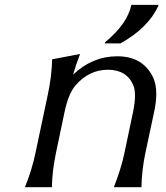

<svg xmlns="http://www.w3.org/2000/svg" viewBox="-20 -782 695 802"><path d="M642.1 -761.7 641.1 -756.8Q598.6 -665 482.9 -600.6H418L418.9 -605.5Q511.7 -681.6 528.8 -761.7ZM84 0Q112.3 -67.9 128.4 -144L180.2 -389.2Q196.3 -465.3 197.8 -534.2L314.5 -556.6Q297.4 -512.2 285.2 -470.2Q366.2 -546.9 469.7 -546.9Q576.2 -546.9 618.7 -460.4Q632.8 -431.6 632.8 -389.6Q632.8 -355.5 623.5 -313L587.4 -143.6Q572.3 -72.8 570.8 0H455.6Q486.3 -78.1 500 -144L535.6 -313.5Q543.9 -353.5 543.9 -382.3Q543.9 -408.7 537.1 -425.3Q509.3 -490.7 430.7 -490.7Q352.1 -490.7 295.4 -425.3Q265.6 -390.6 249.5 -313.5L213.9 -144Q197.8 -67.4 196.8 0Z"/></svg>

Font: Classica
Style: Book Oblique
Weight: 400
Italic angle: -12°
Designer: Wojciech Kalinowski "wmk69" (wmk69@o2.pl)
Foundry: Wojciech Kalinowski "wmk69" (wmk69@o2.pl)
Version: Version 2.1.1; 2021-05-14